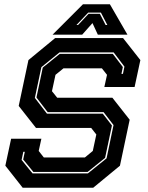

<svg xmlns="http://www.w3.org/2000/svg" viewBox="-20 -878 691 898"><path d="M86 0 5 -103 32 -229H173.5L161 -172L185 -141.5H377L414 -172L430.5 -249L406.5 -279.5H148.5L67.5 -382.5L113 -597L238 -700H555.5L636.5 -597L609.5 -471H468L480.5 -528L456.5 -558.5H277L239.5 -528L223 -451.5L247.5 -421H505.5L586.5 -318L541 -103L416 0ZM132 -67H391L478.5 -137.5L511 -293L464.5 -353.5H203L150.5 -422L180 -562L259.5 -626H507.5L554.5 -564.5L548 -532.5H555L562 -566.5L511.5 -633H258.5L173.5 -564L143 -420L199.5 -346.5H460.5L503.5 -291L471.5 -139.5L390 -74H136L88.5 -132L96 -168H89L81 -130ZM368 -858H494L576 -716H437.5L412.5 -770L364.5 -716H226ZM392.5 -819 337.5 -761H345L394.5 -813.5H447L474 -761H482L452 -819Z"/></svg>

Font: Tourney Thin ExtraBold
Style: Italic
Weight: 800
Italic angle: -12°
Version: Version 1.015